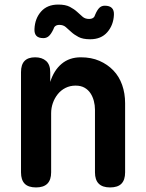

<svg xmlns="http://www.w3.org/2000/svg" viewBox="-20 -811 640 841"><path d="M204 -315V-56Q204 -23 187.5 -6.5Q171 10 138 10Q104 10 88 -6.5Q72 -23 72 -56V-495Q72 -528 87.5 -544Q103 -560 134 -560Q164 -560 182 -544Q200 -528 200 -495V-452Q216 -503 250 -531.5Q284 -560 334 -560Q380 -560 415.5 -544.5Q451 -529 476.5 -502.5Q502 -476 515 -439Q528 -402 528 -359V-56Q528 -23 512 -6.5Q496 10 462 10Q429 10 412.5 -6.5Q396 -23 396 -56V-331Q396 -350 391 -369Q386 -388 376 -403Q366 -418 350 -427Q334 -436 311 -436Q287 -436 267 -426Q247 -416 233 -398.5Q219 -381 211.5 -359.5Q204 -338 204 -315ZM214 -683Q204 -662 194 -653Q184 -644 170 -644Q149 -644 139.5 -654Q130 -664 131 -684Q133 -730 160 -760.5Q187 -791 235 -791Q267 -791 286 -781Q305 -771 318 -759Q331 -747 342 -737.5Q353 -728 370 -728Q376 -728 381 -729.5Q386 -731 389 -733.5Q392 -736 394 -739.5Q396 -743 397 -747Q406 -768 415.5 -777Q425 -786 439 -786Q460 -786 470 -776Q480 -766 479 -746Q477 -701 450 -670Q423 -639 375 -639Q343 -639 324 -649Q305 -659 292 -671Q279 -683 268 -692.5Q257 -702 240 -702Q234 -702 229.5 -700.5Q225 -699 222 -696.5Q219 -694 217 -690.5Q215 -687 214 -683Z"/></svg>

Font: Maple Mono NL
Style: Bold
Weight: 700
Monospace: yes
Designer: subframe7536
Version: Version 7.000